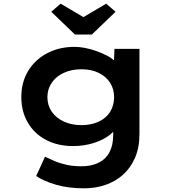

<svg xmlns="http://www.w3.org/2000/svg" viewBox="-20 -795 930 1045"><path d="M437 230Q352 230 285 210.5Q218 191 177 163L225 58Q248 69 277 81.5Q306 94 342.5 102Q379 110 423 110Q477 110 516 91Q555 72 575.5 34Q596 -4 596 -60V-126L621 -121Q614 -90 579 -62Q544 -34 491 -17Q438 0 378 0Q294 0 230.5 -33.5Q167 -67 131.5 -127.5Q96 -188 96 -267Q96 -347 133 -408.5Q170 -470 236 -505Q302 -540 387 -540Q412 -540 443.5 -534Q475 -528 506.5 -516.5Q538 -505 565.5 -490.5Q593 -476 609.5 -457Q626 -438 628 -416L598 -408L603 -529H739V-66Q739 8 715 63.5Q691 119 649.5 156Q608 193 553.5 211.5Q499 230 437 230ZM423 -114Q477 -114 517.5 -133Q558 -152 579.5 -186.5Q601 -221 601 -266Q601 -311 579 -345Q557 -379 517 -398.5Q477 -418 423 -418Q369 -418 327 -398.5Q285 -379 261.5 -344.5Q238 -310 238 -266Q238 -222 261.5 -187.5Q285 -153 327 -133.5Q369 -114 423 -114ZM388 -607 259 -731 310 -775 449 -693H419L558 -775L609 -731L480 -607Z"/></svg>

Font: Lexend Mega SemiBold
Style: Regular
Weight: 600
Designer: Bonnie Shaver-Troup, Thomas Jockin
Foundry: Lexend
Version: Version 1.007